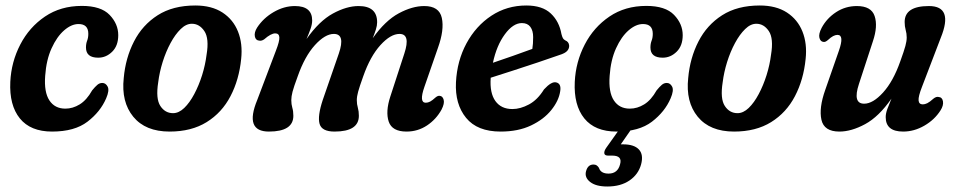

<svg xmlns="http://www.w3.org/2000/svg" viewBox="-20 -470 3481 699"><path d="M266 -382.5Q240 -382.5 213.5 -359.5Q187 -336.5 167.8 -294.2Q148.5 -252 144.5 -194Q140 -134.5 159.8 -104.5Q179.5 -74.5 218 -74.5Q245 -74.5 270.2 -90Q295.5 -105.5 315.5 -141Q326.5 -154.5 334.5 -161.2Q342.5 -168 352.5 -168Q365 -168 372 -154.5Q379 -141 366.5 -112Q345.5 -63 298.5 -27Q251.5 9 169.5 9Q91 9 52.2 -39Q13.5 -87 17.5 -172Q21 -244.5 53.8 -307.8Q86.5 -371 143.8 -409.8Q201 -448.5 278 -448.5Q347.5 -448.5 379 -415.8Q410.5 -383 410.5 -342Q410.5 -303.5 388.5 -281.8Q366.5 -260 337.5 -260Q293 -260 293 -297Q293 -311 297.2 -321.8Q301.5 -332.5 301.5 -347Q301.5 -382.5 266 -382.5Z M691 -450Q750.5 -450 789.8 -424.5Q829 -399 846.5 -355Q864 -311 858 -255.5Q850.5 -180 819.2 -120Q788 -60 732.5 -25.5Q677 9 597.5 9Q509.5 9 465.2 -45Q421 -99 430.5 -186Q437 -259 467.8 -319Q498.5 -379 554 -414.5Q609.5 -450 691 -450ZM610 -58Q631 -58 650.8 -77Q670.5 -96 687.2 -127.5Q704 -159 715.8 -196.5Q727.5 -234 732 -270.5Q742 -330 724 -356.8Q706 -383.5 678.5 -383.5Q657.5 -383.5 637.8 -364.2Q618 -345 601 -313.5Q584 -282 572.2 -244.5Q560.5 -207 556 -170.5Q546.5 -110.5 563.8 -84.2Q581 -58 610 -58Z M1155 -106 1213.5 -275Q1238 -346.5 1195.5 -346.5Q1163.5 -346.5 1126.5 -305.8Q1089.5 -265 1064 -192.5Q1049.5 -153.5 1045 -136Q1040.5 -118.5 1040.5 -105.5Q1040.5 -90.5 1044.2 -77.8Q1048 -65 1048 -48.5Q1048 9 959 9Q869 9 916.5 -106L984.5 -285.5Q998 -320 997 -334.2Q996 -348.5 982 -348.5Q966.5 -348.5 942 -327Q933 -320.5 924 -322Q910.5 -323 907.8 -337.5Q905 -352 916 -369.5Q938.5 -404 976.2 -426Q1014 -448 1053.5 -448Q1116.5 -448 1116.5 -395.5Q1116.5 -382 1110.8 -365.5Q1105 -349 1096 -328Q1142 -393.5 1192 -420.8Q1242 -448 1285.5 -448Q1353 -448 1353 -389Q1353 -377 1348.5 -362.8Q1344 -348.5 1337 -331Q1382.5 -395 1431.8 -421.5Q1481 -448 1524.5 -448Q1579 -448 1588.5 -404.8Q1598 -361.5 1574.5 -296L1525 -153.5Q1505 -96 1530 -96Q1538 -96 1546 -100.2Q1554 -104.5 1566 -115.5Q1574.5 -122.5 1581.5 -121Q1591.5 -120 1595.2 -106.8Q1599 -93.5 1587.5 -71Q1568 -35.5 1534.5 -13.2Q1501 9 1460 9Q1407.5 9 1395.2 -27.2Q1383 -63.5 1401 -118.5L1452 -275Q1475.5 -346.5 1434.5 -346.5Q1402 -346.5 1365 -305.8Q1328 -265 1302.5 -192.5Q1288.5 -153.5 1283.8 -136Q1279 -118.5 1279 -105.5Q1279 -90.5 1282.8 -77.8Q1286.5 -65 1286.5 -48.5Q1286.5 9 1198 9Q1151.5 9 1143.5 -19Q1135.5 -47 1155 -106Z M2019.5 -138Q2014.5 -103.5 1987.2 -69.5Q1960 -35.5 1913.2 -13.2Q1866.5 9 1802.5 9Q1717.5 9 1676.8 -41Q1636 -91 1640 -170.5Q1644 -248.5 1678.2 -312Q1712.5 -375.5 1769 -412.8Q1825.5 -450 1896 -450Q1954.5 -450 1985.2 -421Q2016 -392 2024 -346Q2027 -334.5 2029.8 -330.2Q2032.5 -326 2038 -323Q2050.5 -318 2052 -305Q2053 -294 2045.2 -285Q2037.5 -276 2016 -269.5Q1983.5 -258 1938.8 -243Q1894 -228 1848.2 -213.2Q1802.5 -198.5 1766.5 -187V-186.5Q1762.5 -131.5 1783.5 -102.2Q1804.5 -73 1845.5 -73Q1874.5 -73 1905.8 -89.8Q1937 -106.5 1960.5 -144.5Q1988 -174.5 2005 -170Q2024 -165.5 2019.5 -138ZM1880 -386Q1848 -386 1818 -345.2Q1788 -304.5 1774.5 -241.5Q1808.5 -253 1848 -266.8Q1887.5 -280.5 1918 -292Q1921 -309.5 1921 -335Q1921 -358.5 1910.8 -372.2Q1900.5 -386 1880 -386Z M2321 -382.5Q2295 -382.5 2268.5 -359.5Q2242 -336.5 2222.8 -294.2Q2203.5 -252 2199.5 -194Q2195 -134.5 2214.8 -104.5Q2234.5 -74.5 2273 -74.5Q2300 -74.5 2325.2 -90Q2350.5 -105.5 2370.5 -141Q2381.5 -154.5 2389.5 -161.2Q2397.5 -168 2407.5 -168Q2420 -168 2427 -154.5Q2434 -141 2421.5 -112Q2400.5 -63 2353.5 -27Q2306.5 9 2224.5 9Q2146 9 2107.2 -39Q2068.5 -87 2072.5 -172Q2076 -244.5 2108.8 -307.8Q2141.5 -371 2198.8 -409.8Q2256 -448.5 2333 -448.5Q2402.5 -448.5 2434 -415.8Q2465.5 -383 2465.5 -342Q2465.5 -303.5 2443.5 -281.8Q2421.5 -260 2392.5 -260Q2348 -260 2348 -297Q2348 -311 2352.2 -321.8Q2356.5 -332.5 2356.5 -347Q2356.5 -382.5 2321 -382.5ZM2241.5 -8.5H2284.5L2240 55.5Q2244 55.5 2248.5 55.5Q2288.5 55.5 2306 74.2Q2323.5 93 2314 128.5Q2304 165 2271.8 187Q2239.5 209 2191 209Q2149.5 209 2128.5 192.5Q2107.5 176 2113.5 153.5Q2120 129 2140.5 129Q2148 129 2152.5 132.2Q2157 135.5 2160.5 141Q2167 162 2195.5 162Q2229 162 2237.5 128Q2246.5 96.5 2209 96.5H2194Q2181 96.5 2180 88Q2179 79.5 2187.5 67.5Z M2746 -450Q2805.5 -450 2844.8 -424.5Q2884 -399 2901.5 -355Q2919 -311 2913 -255.5Q2905.5 -180 2874.2 -120Q2843 -60 2787.5 -25.5Q2732 9 2652.5 9Q2564.5 9 2520.2 -45Q2476 -99 2485.5 -186Q2492 -259 2522.8 -319Q2553.5 -379 2609 -414.5Q2664.5 -450 2746 -450ZM2665 -58Q2686 -58 2705.8 -77Q2725.5 -96 2742.2 -127.5Q2759 -159 2770.8 -196.5Q2782.5 -234 2787 -270.5Q2797 -330 2779 -356.8Q2761 -383.5 2733.5 -383.5Q2712.5 -383.5 2692.8 -364.2Q2673 -345 2656 -313.5Q2639 -282 2627.2 -244.5Q2615.5 -207 2611 -170.5Q2601.5 -110.5 2618.8 -84.2Q2636 -58 2665 -58Z M3397 -117Q3410.5 -116 3413 -101Q3415.5 -86 3404 -68Q3382.5 -34 3345.2 -12.5Q3308 9 3268 9Q3204.5 9 3204.5 -43.5Q3204.5 -57 3210.5 -73.2Q3216.5 -89.5 3225.5 -111Q3179.5 -45 3129.5 -18Q3079.5 9 3036 9Q2980 9 2970.5 -34Q2961 -77 2984.5 -143L3034 -285Q3054.5 -343 3029 -343Q3014 -343 2995 -325Q2984.5 -315.5 2977.5 -317.5Q2967 -318.5 2963.2 -332.2Q2959.5 -346 2971.5 -369Q2990 -403.5 3024 -425.8Q3058 -448 3099.5 -448Q3152 -448 3164.2 -411.5Q3176.5 -375 3158 -320L3107 -164Q3083.5 -92.5 3126 -92.5Q3158 -92.5 3195 -133.2Q3232 -174 3257.5 -246.5Q3271.5 -285 3276.2 -302.8Q3281 -320.5 3281 -333.5Q3281 -348 3277.2 -361Q3273.5 -374 3273.5 -390Q3273.5 -448 3362 -448Q3452 -448 3405 -332.5L3336.5 -153.5Q3323 -119 3324.2 -104.5Q3325.5 -90 3339.5 -90Q3347 -90 3355.8 -94.2Q3364.5 -98.5 3378.5 -111Q3388.5 -119 3397 -117Z"/></svg>

Font: Fraunces 144pt S100 SemiBold
Style: Italic
Weight: 600
Italic angle: -16°
Version: Version 1.000; ttfautohint (v1.8.3)